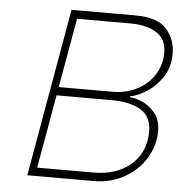

<svg xmlns="http://www.w3.org/2000/svg" viewBox="-51 -749 751 797"><g transform="rotate(5 324.5 -350.0)"><path d="M215 -700H481Q573 -700 611 -657.5Q649 -615 649 -556Q649 -496 619.5 -454Q590 -412 552 -389.5Q514 -367 489 -364L488 -360Q509 -359 539 -346.5Q569 -334 593 -305Q617 -276 617 -229Q617 -170 585 -117Q553 -64 496 -32Q439 0 368 0H92ZM414 -376Q470 -376 516 -399.5Q562 -423 588 -464.5Q614 -506 614 -556Q614 -612 573 -638.5Q532 -665 465 -665H241L190 -376ZM362 -35Q462 -35 521 -87Q580 -139 580 -225Q580 -288 534.5 -314.5Q489 -341 416 -341H184L130 -35Z"/></g></svg>

Font: Be Vietnam Thin
Style: Italic
Weight: 250
Italic angle: -9°
Designer: Gabriel Lam
Foundry: TypeRant
Version: Version 3.000